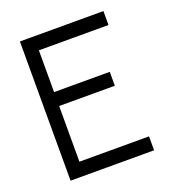

<svg xmlns="http://www.w3.org/2000/svg" viewBox="-117 -717 735 810"><g transform="rotate(-20 250.0 -312.5)"><path d="M437.5 0V-62.5H125Q125 -62.5 125 -312.5H375V-375H125V-562.5H437.5V-625H62.5Q62.5 -625 62.5 0Z"/></g></svg>

Font: Unifont
Style: Regular
Weight: 500
Version: Version 13.0.05